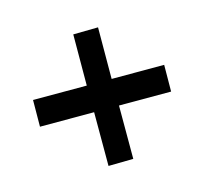

<svg xmlns="http://www.w3.org/2000/svg" viewBox="-91 -627 699 654"><g transform="rotate(30 258.0 -300.0)"><path d="M67 -432 128 -495 256 -366 387 -497 453 -430 323 -300 456 -167 395 -104 261 -238 126 -103 60 -170 194 -304Z"/></g></svg>

Font: Amaranth
Style: Regular
Weight: 400
Designer: Gesine Todt
Foundry: Gesine Todt
Version: Version 1.000